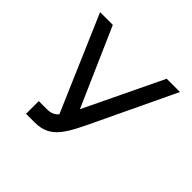

<svg xmlns="http://www.w3.org/2000/svg" viewBox="-157 -825 1003 1003"><g transform="rotate(45 345.0 -323.5)"><path d="M152 1H217C336 1 372 -84 446 -240L640 -648H542L334 -215L144 -648H50L277 -120C260 -101 240 -93 213 -93H152Z"/></g></svg>

Font: Grotesk 02 Mince
Style: Bold
Weight: 400
Designer: Frank Adebiaye, contributions by Jérémy Landes, Ariel Martín Pérez
Foundry: Velvetyne Type Foundry
Version: Version 3.000;Glyphs 3.1.2 (3150)